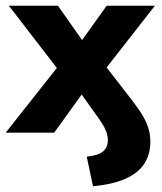

<svg xmlns="http://www.w3.org/2000/svg" viewBox="-26 -465 567 673"><path d="M300 188 278 84Q318 80 335 66Q352 52 352 26Q352 11 346.5 -3.5Q341 -18 332 -32Q323 -46 312 -61L236 -168H285L164 0H-6L201 -262L197 -196L5 -445H177L286 -290H237L348 -445H517L320 -193L324 -259L428 -125Q449 -98 465.5 -73.5Q482 -49 491.5 -23.5Q501 2 501 31Q501 76 480 108.5Q459 141 415 161Q371 181 300 188Z"/></svg>

Font: Nunito Sans 12pt ExtraLight
Style: Weight 830 Width 84 Optical size 12.0 YTLC 445
Weight: 830
Width: 4
Designer: Vernon Adams
Foundry: Vernon Adams
Version: Version 3.101;gftools[0.9.27]